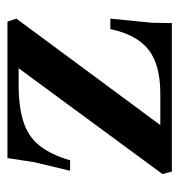

<svg xmlns="http://www.w3.org/2000/svg" viewBox="-3 -478 481 515"><g transform="rotate(-90 237.5 -220.5)"><path d="M35 0 28 -25 323 -426 385 -411H268Q208 -411 168 -398Q128 -385 104 -354.5Q80 -324 65 -273H37L60 -369L71 -441H437L445 -417L141 -6L99 -31H244Q321 -31 361.5 -62.5Q402 -94 417 -165H445L434 -54L433 0Z"/></g></svg>

Font: Baskervville SemiBold
Style: Regular
Weight: 600
Version: Version 1.100